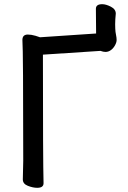

<svg xmlns="http://www.w3.org/2000/svg" viewBox="-20 -876 613 917"><path d="M158 21Q137 21 113 11.5Q89 2 89 -19L91 -108Q91 -634 87 -685Q87 -711 113 -711Q129 -711 150 -705L171 -698L439 -716L438 -834Q438 -856 468 -856Q486 -856 509.5 -844Q533 -832 533 -811Q530 -782 530 -760Q530 -754 530.5 -739Q531 -724 534 -710Q537 -696 537 -685Q537 -674 529.5 -660Q522 -646 510 -637Q498 -628 484 -628Q473 -628 460 -633L185 -615Q185 -107 188 -1Q188 21 158 21Z"/></svg>

Font: LXGW ZhenKai
Style: Regular
Weight: 400
Designer: LXGW / Fontworks Inc.
Foundry: LXGW / Fontworks Inc.
Version: Version 0.800;June 8, 2025